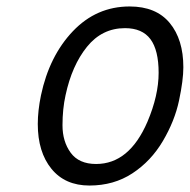

<svg xmlns="http://www.w3.org/2000/svg" viewBox="-20 -554 582 588"><path d="M105.5 -262.2Q130.9 -382.3 203.1 -458.3Q275.4 -534.2 377 -534.2Q458 -534.2 499.8 -483.6Q541.5 -433.1 541.5 -348.1Q541.5 -308.6 528.3 -246.1Q515.1 -183.6 478.8 -122.1Q442.4 -60.5 385.5 -23.2Q328.6 14.2 253.9 14.2Q179.2 14.2 137.5 -37.1Q95.7 -88.4 95.7 -174.3Q95.7 -214.8 105.5 -262.2ZM180.7 -262.2Q171.4 -220.2 171.4 -170.4Q171.4 -120.6 196.5 -86.2Q221.7 -51.8 274.4 -51.8Q376 -51.8 431.6 -181.2Q465.8 -261.7 465.8 -331.1Q465.8 -400.4 440.7 -434.1Q415.5 -467.8 362.8 -467.8Q292.5 -467.8 246.3 -410.6Q200.2 -353.5 180.7 -262.2Z"/></svg>

Font: Tuffy
Style: Italic
Weight: 400
Italic angle: -12°
Designer: Thatcher Ulrich, Karoly Barta and Michael Everson
Version: Version 001.271